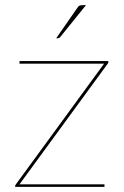

<svg xmlns="http://www.w3.org/2000/svg" viewBox="-20 -728 484 748"><path d="M402 -485Q402 -483.5 401.2 -482.5Q400.5 -481.5 399 -479L56 -10H387V0H39V-3Q39 -5.5 39.8 -6.5Q40.5 -7.5 42 -10L385.5 -480H56V-490H402ZM315 -708 214 -583Q210.5 -579 206 -579H199L281 -697Q285.5 -704 289.5 -706Q293.5 -708 302 -708Z"/></svg>

Font: Lato Hairline
Style: Regular
Weight: 250
Designer: Lukasz Dziedzic
Foundry: Lukasz Dziedzic
Version: Version 1.104; Western+Polish opensource